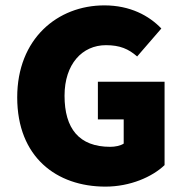

<svg xmlns="http://www.w3.org/2000/svg" viewBox="-20 -682 686 714"><path d="M372 12C464 12 546 -24 592 -68V-378H344V-238H440V-148C428 -140 408 -136 390 -136C274 -136 220 -204 220 -326C220 -444 286 -514 374 -514C426 -514 458 -500 490 -472L580 -576C534 -624 464 -662 368 -662C194 -662 44 -538 44 -320C44 -98 190 12 372 12Z"/></svg>

Font: Source Sans Pro Black
Style: Regular
Weight: 900
Designer: Paul D. Hunt
Foundry: Adobe Systems Incorporated
Version: Version 3.006;hotconv 1.0.111;makeotfexe 2.5.65597